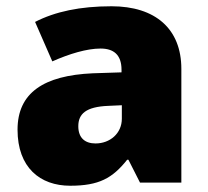

<svg xmlns="http://www.w3.org/2000/svg" viewBox="-20 -583 663 613"><path d="M336 -563C236 -563 156 -546 92 -513L147 -387C201 -411 257 -428 301 -428C342 -428 368 -409 368 -360V-352L276 -349C120 -342 36 -287 36 -169C36 -48 108 10 204 10C296 10 339 -14 386 -73H390L427 0H559V-363C559 -491 476 -563 336 -563ZM325 -245 369 -247V-204C369 -157 331 -125 285 -125C252 -125 230 -142 230 -180C230 -220 255 -242 325 -245Z"/></svg>

Font: Noto Sans Tamil Black
Style: Regular
Weight: 900
Designer: Jelle Bosma - Monotype Design Team
Foundry: Monotype Imaging Inc.
Version: Version 2.004